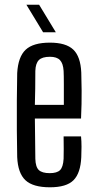

<svg xmlns="http://www.w3.org/2000/svg" viewBox="-20 -788 408 815"><path d="M250 -209H324Q326 -189 326 -165Q326 -141 325 -121Q322 -53 292 -23Q262 7 192 7Q120 7 88 -23Q56 -53 53 -121Q52 -171 51.5 -234.5Q51 -298 51.5 -362Q52 -426 53 -478Q57 -547 89 -577Q121 -607 192 -607Q260 -607 291 -577.5Q322 -548 325 -480Q326 -457 326.5 -403Q327 -349 324 -285H128Q128 -244 129 -203Q130 -162 130 -114Q131 -79 145 -66Q159 -53 191 -53Q222 -53 235 -66Q248 -79 250 -114Q251 -150 250 -209ZM192 -547Q159 -547 145 -533Q131 -519 130 -487Q130 -446 129.5 -411.5Q129 -377 128 -343H251Q251 -393 251 -431Q251 -469 250 -487Q248 -519 234.5 -533Q221 -547 192 -547ZM92 -768H146L217 -651H163Z"/></svg>

Font: Big Shoulders Display Medium
Style: Regular
Weight: 500
Designer: Patric King
Foundry: XO Type Co
Version: Version 1.000; ttfautohint (v1.8.2)